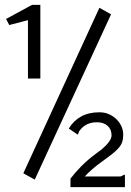

<svg xmlns="http://www.w3.org/2000/svg" viewBox="-20 -697 540 790"><path d="M76 16 389 -665 437 -638 123 42ZM263 -168Q282 -200 313.5 -217.5Q345 -235 389 -235Q410 -235 427.5 -227.5Q445 -220 458.5 -207Q472 -194 479.5 -177.5Q487 -161 487 -143Q487 -127 483.5 -115Q480 -103 470.5 -91Q461 -79 443.5 -65Q426 -51 398 -31Q354 1 329 29H475Q479 29 484 25.5Q489 22 494 22V73H270V38Q288 14 314 -12.5Q340 -39 375 -65L398 -82Q439 -117 439 -140Q439 -165 422.5 -179.5Q406 -194 379 -194Q333 -194 308 -160Q305 -157 303.5 -151.5Q302 -146 300 -143ZM146 -677V-374H95V-614L18 -594L5 -619L112 -677Z"/></svg>

Font: InconsolataGo
Style: Regular
Weight: 400
Designer: Raph Levien, Kirill Tkachev
Foundry: Cyreal
Version: Version 1.013